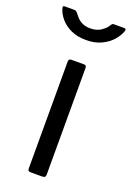

<svg xmlns="http://www.w3.org/2000/svg" viewBox="-170 -796 583 850"><g transform="rotate(20 122.0 -371.0)"><path d="M161 -17Q161 -7 157.5 -3.5Q154 0 143 0H92Q83 0 80 -3Q77 -6 77 -14V-516Q77 -530 89 -530H150Q161 -530 161 -517ZM260 -742Q273 -742 269 -731Q261 -707 241.5 -685Q222 -663 191.5 -648.5Q161 -634 120 -634Q80 -634 50 -647.5Q20 -661 0.5 -683.5Q-19 -706 -26 -732Q-27 -735 -26 -738.5Q-25 -742 -20 -742H26Q32 -742 35 -740Q38 -738 42 -733Q48 -725 57.5 -714.5Q67 -704 82.5 -696.5Q98 -689 120 -689Q151 -689 171.5 -703.5Q192 -718 201 -734Q204 -739 206.5 -740.5Q209 -742 213 -742Z"/></g></svg>

Font: Libre Franklin
Style: Regular
Weight: 400
Designer: Pablo Impallari, Rodrigo Fuenzalida, Nhung Nguyen
Foundry: Impallari Type
Version: Version 3.000